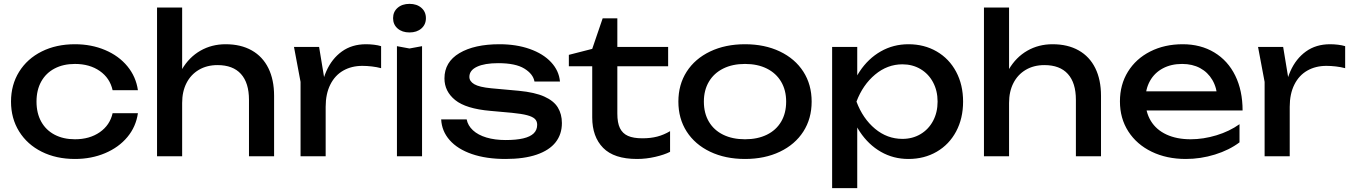

<svg xmlns="http://www.w3.org/2000/svg" viewBox="-20 -809 6997 994"><path d="M368 14Q271 14 196 -23.5Q121 -61 79 -128.5Q37 -196 37 -283Q37 -370 79 -437.5Q121 -505 196 -542.5Q271 -580 368 -580Q453 -580 524 -550Q595 -520 639.5 -466Q684 -412 694 -342H563Q549 -405 496.5 -441.5Q444 -478 368 -478Q308 -478 263 -454.5Q218 -431 193.5 -387Q169 -343 169 -283Q169 -223 193.5 -179Q218 -135 263 -111.5Q308 -88 368 -88Q444 -88 496.5 -124.5Q549 -161 563 -223H694Q684 -153 639.5 -99.5Q595 -46 524 -16Q453 14 368 14Z M923 -770V0H793V-770ZM1399 -313V0H1269V-292Q1269 -380 1227.5 -426Q1186 -472 1106 -472Q1051 -472 1009.5 -447.5Q968 -423 945.5 -379Q923 -335 923 -276L877 -301Q885 -387 922 -450Q959 -513 1017.5 -546.5Q1076 -580 1148 -580Q1227 -580 1283.5 -548Q1340 -516 1369.5 -456Q1399 -396 1399 -313Z M1632 -566 1666 -360V0H1536V-385L1502 -566ZM1856 -468Q1800 -468 1757 -443.5Q1714 -419 1690 -371Q1666 -323 1666 -256L1636 -293Q1641 -376 1669.5 -440.5Q1698 -505 1750 -542.5Q1802 -580 1875 -580Q1895 -580 1916 -577.5Q1937 -575 1953 -570V-456Q1931 -462 1905 -465Q1879 -468 1856 -468Z M2100 -558 2165 -570V0H2035V-570ZM2015 -715Q2015 -748 2038.5 -768.5Q2062 -789 2100 -789Q2138 -789 2161.5 -768.5Q2185 -748 2185 -715Q2185 -682 2161.5 -661.5Q2138 -641 2100 -641Q2062 -641 2038.5 -661.5Q2015 -682 2015 -715Z M2597 14Q2497 14 2423 -11.5Q2349 -37 2308 -83.5Q2267 -130 2264 -191H2396Q2402 -159 2428.5 -134.5Q2455 -110 2498.5 -97Q2542 -84 2598 -84Q2652 -84 2688.5 -92.5Q2725 -101 2743 -118.5Q2761 -136 2761 -163Q2761 -182 2749 -193.5Q2737 -205 2709 -212.5Q2681 -220 2630 -225L2519 -235Q2392 -246 2336.5 -291Q2281 -336 2281 -403Q2281 -488 2358.5 -534Q2436 -580 2566 -580Q2653 -580 2722.5 -555.5Q2792 -531 2833 -487Q2874 -443 2879 -387H2747Q2740 -426 2694.5 -454Q2649 -482 2559 -482Q2489 -482 2449.5 -463.5Q2410 -445 2410 -411Q2410 -388 2435.5 -373Q2461 -358 2523 -352L2666 -339Q2749 -331 2798 -309Q2847 -287 2868 -252.5Q2889 -218 2889 -172Q2889 -114 2856.5 -72.5Q2824 -31 2758.5 -8.5Q2693 14 2597 14Z M2925 -525 3046 -556 3100 -714H3176V-566H3439V-466H3176V-221Q3176 -173 3189.5 -145.5Q3203 -118 3231 -105.5Q3259 -93 3306 -93Q3349 -93 3383 -102Q3417 -111 3449 -130V-23Q3420 -8 3372.5 3Q3325 14 3278 14Q3159 14 3102.5 -43.5Q3046 -101 3046 -201V-466H2925Z M3492 -283Q3492 -371 3535 -438Q3578 -505 3656.5 -542.5Q3735 -580 3837 -580Q3939 -580 4017.5 -542.5Q4096 -505 4139 -438Q4182 -371 4182 -283Q4182 -195 4139 -128Q4096 -61 4017.5 -23.5Q3939 14 3837 14Q3735 14 3656.5 -23.5Q3578 -61 3535 -128Q3492 -195 3492 -283ZM4050 -283Q4050 -342 4024 -386Q3998 -430 3950 -454Q3902 -478 3837 -478Q3772 -478 3724 -454Q3676 -430 3650 -386Q3624 -342 3624 -283Q3624 -223 3650 -179Q3676 -135 3724 -111.5Q3772 -88 3837 -88Q3902 -88 3950 -111.5Q3998 -135 4024 -179Q4050 -223 4050 -283Z M4418 -566V-369L4412 -349V-235L4418 -200V165H4288V-566ZM4683 -580Q4765 -580 4829.5 -542.5Q4894 -505 4930 -437.5Q4966 -370 4966 -283Q4966 -196 4930 -128.5Q4894 -61 4829.5 -23.5Q4765 14 4683 14Q4605 14 4540.5 -23Q4476 -60 4431.5 -127Q4387 -194 4368 -283Q4386 -372 4430.5 -439Q4475 -506 4540 -543Q4605 -580 4683 -580ZM4652 -476Q4574 -476 4510.5 -423Q4447 -370 4414 -283Q4447 -195 4510 -142.5Q4573 -90 4652 -90Q4704 -90 4745.5 -114.5Q4787 -139 4810.5 -183Q4834 -227 4834 -283Q4834 -339 4810.5 -383Q4787 -427 4745.5 -451.5Q4704 -476 4652 -476Z M5204 -770V0H5074V-770ZM5680 -313V0H5550V-292Q5550 -380 5508.5 -426Q5467 -472 5387 -472Q5332 -472 5290.5 -447.5Q5249 -423 5226.5 -379Q5204 -335 5204 -276L5158 -301Q5166 -387 5203 -450Q5240 -513 5298.5 -546.5Q5357 -580 5429 -580Q5508 -580 5564.5 -548Q5621 -516 5650.5 -456Q5680 -396 5680 -313Z M5778 -284Q5778 -371 5819.5 -438Q5861 -505 5935 -542.5Q6009 -580 6103 -580Q6196 -580 6266.5 -537.5Q6337 -495 6375 -417.5Q6413 -340 6413 -237H5880V-336H6348L6283 -299Q6280 -355 6256.5 -395Q6233 -435 6193 -456.5Q6153 -478 6100 -478Q6043 -478 6000 -455Q5957 -432 5933.5 -390Q5910 -348 5910 -292Q5910 -229 5938 -183Q5966 -137 6019 -112.5Q6072 -88 6144 -88Q6210 -88 6277.5 -108.5Q6345 -129 6397 -166V-72Q6344 -32 6270 -9Q6196 14 6119 14Q6020 14 5942.5 -23.5Q5865 -61 5821.5 -128.5Q5778 -196 5778 -284Z M6623 -566 6657 -360V0H6527V-385L6493 -566ZM6847 -468Q6791 -468 6748 -443.5Q6705 -419 6681 -371Q6657 -323 6657 -256L6627 -293Q6632 -376 6660.5 -440.5Q6689 -505 6741 -542.5Q6793 -580 6866 -580Q6886 -580 6907 -577.5Q6928 -575 6944 -570V-456Q6922 -462 6896 -465Q6870 -468 6847 -468Z"/></svg>

Font: Unbounded Variable
Style: Regular
Weight: 400
Designer: Luke Prowse, Jean-Baptiste Morizot, Fátima Lázaro, Florian Runge
Foundry: NaN
Version: Version 1.600;FEAKit 1.0